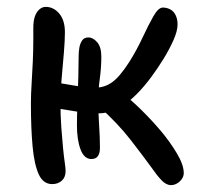

<svg xmlns="http://www.w3.org/2000/svg" viewBox="-20 -526 576 559"><path d="M266 -196Q237 -196 201.5 -201.5Q166 -207 125 -214V-289Q165 -282 198.5 -276.5Q232 -271 259 -271Q285 -271 307 -287Q329 -303 356 -345Q378 -380 395 -416.5Q412 -453 426.5 -478.5Q441 -504 454 -504Q466 -504 476 -498.5Q486 -493 491.5 -481.5Q497 -470 497 -455Q497 -436 485 -409Q473 -382 456 -354.5Q439 -327 422 -304Q401 -275 376.5 -250.5Q352 -226 324.5 -211Q297 -196 266 -196ZM132 10Q106 10 93 -18Q80 -46 75 -98.5Q70 -151 70 -225Q70 -251 72 -282Q74 -313 75.5 -346.5Q77 -380 77 -414Q77 -421 77 -429Q77 -437 77 -445Q77 -465 81.5 -478Q86 -491 94.5 -498.5Q103 -506 113 -506Q136 -506 152.5 -486.5Q169 -467 169 -432Q169 -409 166 -372.5Q163 -336 159.5 -298Q156 -260 156 -231Q156 -189 158.5 -155Q161 -121 163.5 -95.5Q166 -70 168.5 -53Q171 -36 171 -28Q171 -10 160 0Q149 10 132 10ZM246 -63Q225 -63 214.5 -91Q204 -119 204 -161Q204 -189 205.5 -226.5Q207 -264 208 -301Q209 -338 209 -364Q209 -375 211 -387Q213 -399 219 -408Q225 -417 237 -417Q251 -417 263 -403Q275 -389 275 -361Q275 -329 270.5 -296.5Q266 -264 266 -235Q266 -200 268.5 -162.5Q271 -125 271 -96Q271 -80 265 -71.5Q259 -63 246 -63ZM478 13Q464 13 450.5 -1Q437 -15 419 -41Q398 -70 360.5 -118.5Q323 -167 266 -218L327 -262Q360 -237 390.5 -207Q421 -177 449 -144Q475 -113 495 -79.5Q515 -46 515 -22Q515 -13 509.5 -5Q504 3 495.5 8Q487 13 478 13Z"/></svg>

Font: Shantell Sans
Style: Regular
Weight: 400
Designer: Stephen Nixon, Anya Danilova, Shantell Martin
Foundry: Arrow Type
Version: Version 1.008;[ac192a2d6]